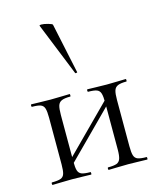

<svg xmlns="http://www.w3.org/2000/svg" viewBox="-110 -810 737 889"><g transform="rotate(-15 258.0 -365.5)"><path d="M113 -62 384 -334 398 -320 127 -48ZM33 -374Q30 -374 30 -380Q30 -386 33 -386Q58 -386 72 -385L125 -384L176 -385Q191 -386 216 -386Q218 -386 218 -380Q218 -374 216 -374Q188 -374 174.5 -368Q161 -362 156.5 -347.5Q152 -333 152 -303V-81Q152 -51 156.5 -36.5Q161 -22 174.5 -17Q188 -12 216 -12Q218 -12 218 -6Q218 0 216 0Q190 0 175 -1L125 -2L72 -1Q58 0 32 0Q29 0 29 -6Q29 -12 32 -12Q60 -12 73.5 -17Q87 -22 91.5 -36.5Q96 -51 96 -81V-305Q96 -335 91.5 -349.5Q87 -364 74 -369Q61 -374 33 -374ZM302 -374Q299 -374 299 -380Q299 -386 302 -386Q327 -386 341 -385L394 -384L445 -385Q460 -386 485 -386Q487 -386 487 -380Q487 -374 485 -374Q457 -374 443.5 -368Q430 -362 425.5 -347.5Q421 -333 421 -303V-81Q421 -51 425.5 -36.5Q430 -22 443.5 -17Q457 -12 485 -12Q487 -12 487 -6Q487 0 485 0Q459 0 444 -1L394 -2L340 -1Q326 0 301 0Q298 0 298 -6Q298 -12 301 -12Q329 -12 342 -17Q355 -22 360 -36.5Q365 -51 365 -81V-305Q365 -335 360.5 -349.5Q356 -364 343 -369Q330 -374 302 -374ZM172 -731Q185 -731 204.5 -725.5Q224 -720 225 -716L276 -476Q278 -474 272.5 -472.5Q267 -471 266 -474L164 -727Q163 -731 172 -731Z"/></g></svg>

Font: Cormorant
Style: Regular
Weight: 400
Designer: Christian Thalmann (Catharsis Fonts)
Foundry: Catharsis Fonts
Version: Version 4.000